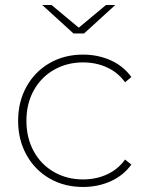

<svg xmlns="http://www.w3.org/2000/svg" viewBox="-20 -740 589 763"><path d="M52 -260Q52 -336 85.5 -396Q119 -456 177.5 -489.5Q236 -523 310 -523Q369 -523 419.5 -500.5Q470 -478 502 -434L477 -413Q449 -452 405.5 -472Q362 -492 310 -492Q246 -492 194.5 -462.5Q143 -433 114 -380.5Q85 -328 85 -260Q85 -192 114 -139Q143 -86 194.5 -56.5Q246 -27 310 -27Q362 -27 405.5 -47Q449 -67 477 -106L502 -86Q470 -42 419.5 -19.5Q369 3 310 3Q236 3 177.5 -30.5Q119 -64 85.5 -124Q52 -184 52 -260ZM438 -720 314 -607H272L148 -720H185L293 -630L401 -720Z"/></svg>

Font: Montserrat Alternates ExLight
Style: Regular
Weight: 275
Designer: Julieta Ulanovsky
Foundry: Julieta Ulanovsky
Version: Version 7.200